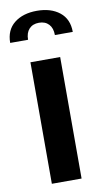

<svg xmlns="http://www.w3.org/2000/svg" viewBox="-94 -785 444 826"><g transform="rotate(-10 128.5 -372.0)"><path d="M-7.8 -627.9Q-7.8 -684.1 30 -714.1Q67.9 -744.1 128.9 -744.1Q189.9 -744.1 227.8 -714.1Q265.6 -684.1 265.6 -627.9H187.5Q187.5 -658.2 171.9 -675Q156.2 -691.9 128.9 -691.9Q101.6 -691.9 85.9 -675Q70.3 -658.2 70.3 -627.9ZM63.5 0V-530.8H193.4V0Z"/></g></svg>

Font: Epilogue SemiBold
Style: Regular
Weight: 600
Designer: Tyler Finck
Foundry: Etcetera Type Co
Version: Version 2.112